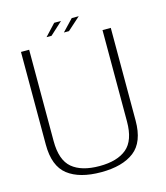

<svg xmlns="http://www.w3.org/2000/svg" viewBox="-115 -860 822 952"><g transform="rotate(-15 296.0 -384.0)"><path d="M286.5 4.5Q396.5 4.5 456.8 -42Q517 -88.5 517 -198.5V-674.5H474.5V-205.5Q474.5 -108 426.2 -67.5Q378 -27 286.5 -27Q194.5 -27 146.2 -67.5Q98 -108 98 -205.5V-674.5H56V-198.5Q56 -88.5 116 -42Q176 4.5 286.5 4.5ZM286.5 -712.5H312.5L378.5 -771.5H342.5ZM197.5 -712.5H223L287.5 -771.5H252.5Z"/></g></svg>

Font: Anybody UltraCondensed Thin ExtraLight
Style: Regular
Weight: 250
Version: Version 1.111